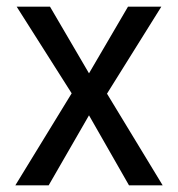

<svg xmlns="http://www.w3.org/2000/svg" viewBox="-20 -556 534 576"><path d="M468 0H367L247 -210L126 0H26L195 -276L30 -536H130L247 -336L364 -536H464L301 -275Z"/></svg>

Font: Myanmar Chatu
Style: Regular
Weight: 400
Designer: Danh Hong
Foundry: Google Inc.
Version: Version 2.00 November 20, 2015